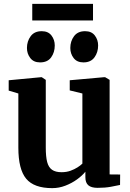

<svg xmlns="http://www.w3.org/2000/svg" viewBox="-20 -963 674 994"><path d="M485.5 9.5Q452.5 9.5 437.2 -3.8Q422 -17 422 -45.5V-74Q405.5 -53.5 378.5 -34Q351.5 -14.5 318.5 -1.8Q285.5 11 250.5 11Q156 11 115.5 -37.8Q75 -86.5 75 -198.5V-479L25 -494V-547.5L194 -563.5H196L217 -549.5V-199Q217 -152 224.2 -124.2Q231.5 -96.5 249.5 -84Q267.5 -71.5 298.5 -71.5Q324.5 -71.5 345 -79Q365.5 -86.5 381.2 -96.5Q397 -106.5 406.5 -116V-479L341 -495V-547.5L520 -563.5H524L547.5 -549.5V-60L602 -59.5L601.5 -5.5Q583.5 -1.5 553.8 4Q524 9.5 485.5 9.5ZM187 -640Q154 -640 136.8 -662.5Q119.5 -685 119.5 -714.5Q119.5 -749.5 138.8 -775.5Q158 -801.5 195.5 -801.5H196.5Q229.5 -801.5 246.5 -779.2Q263.5 -757 263.5 -727.5Q263.5 -692 244.8 -666Q226 -640 188 -640ZM411.5 -640Q378.5 -640 361.2 -662.5Q344 -685 344 -714.5Q344 -749.5 363.2 -775.5Q382.5 -801.5 420 -801.5H421Q454 -801.5 471 -779.2Q488 -757 488 -727.5Q488 -692 469 -666Q450 -640 412.5 -640ZM461.5 -943V-857H147V-943Z"/></svg>

Font: Merriweather 28pt
Style: Bold
Weight: 700
Version: Version 2.100